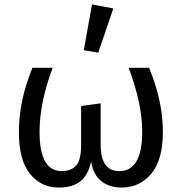

<svg xmlns="http://www.w3.org/2000/svg" viewBox="-20 -832 818 864"><path d="M394 -812 490 -794 422 -595 357 -606ZM651 -527Q713 -376 713 -239Q713 -113 661 -50.5Q609 12 527 12Q471 12 435 -17.5Q399 -47 390 -105Q377 -44 341.5 -16Q306 12 244 12Q165 12 115 -49.5Q65 -111 65 -239Q65 -379 126 -527H217Q158 -370 158 -238Q158 -62 258 -62Q300 -62 322.5 -87Q345 -112 345 -181V-355L433 -367V-181Q433 -62 517 -62Q620 -62 620 -240Q620 -364 559 -527Z"/></svg>

Font: Fira Sans
Style: Regular
Weight: 400
Designer: Carrois Corporate & Edenspiekermann AG
Foundry: Carrois Corporate GbR & Edenspiekermann AG
Version: Version 4.106;PS 004.106;hotconv 1.0.70;makeotf.lib2.5.58329